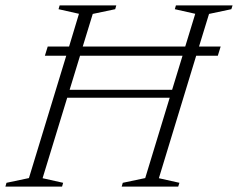

<svg xmlns="http://www.w3.org/2000/svg" viewBox="-42 -690 880 710"><path d="M124 -484 134.5 -518H213.5L250 -639L174.5 -656L178.5 -670H388L384 -656L301 -638.5L264 -518H643L680 -639L604.5 -656L608.5 -670H818L813.5 -656L731 -638.5L694 -518H774L763.5 -484H683.5L545.5 -31L621.5 -14L617 0H408L412 -14L495 -31.5L585.5 -328.5H206.5L115.5 -31L191.5 -14L187.5 0H-22L-18 -14L65 -31.5L203 -484ZM215.5 -358H594.5L633 -484H254Z"/></svg>

Font: Newsreader Text Light
Style: Italic
Weight: 300
Italic angle: -17°
Designer: Hugues Gentile
Foundry: Production Type
Version: Version 1.001